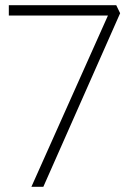

<svg xmlns="http://www.w3.org/2000/svg" viewBox="-20 -720 524 740"><path d="M101 0 396 -660H14V-700H428L443 -669L147 0Z"/></svg>

Font: Readex Pro Light
Style: Regular
Weight: 300
Designer: Bonnie Shaver-Troup, Thomas Jockin
Foundry: Lexend
Version: Version 1.200; ttfautohint (v1.8.3)